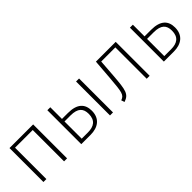

<svg xmlns="http://www.w3.org/2000/svg" viewBox="141 -1406 2256 2256"><g transform="rotate(-45 1269.0 -277.5)"><path d="M461 0H511V-564H118V0H167V-521H461Z M894 -370H796V-564H747V0H903C1022 0 1113 -58 1113 -190C1113 -301 1050 -370 894 -370ZM1224 -564V0H1274V-564ZM899 -42H796V-328H895C1018 -328 1061 -278 1061 -190C1061 -82 998 -42 899 -42Z M1554 -564 1534 -309C1516 -95 1512 -56 1443 -32L1457 9C1556 -25 1565 -76 1583 -305L1599 -521H1834V0H1883V-564Z M2276 -370H2168V-564H2119V0H2286C2405 0 2496 -58 2496 -190C2496 -301 2433 -370 2276 -370ZM2282 -42H2168V-328H2277C2401 -328 2444 -278 2444 -190C2444 -82 2381 -42 2282 -42Z"/></g></svg>

Font: Glow Sans SC Normal Light
Style: Regular
Weight: 300
Designer: Ryoko NISHIZUKA (kana, bopomofo & ideographs); Paul D. Hunt (Latin, Greek & Cyrillic); Sandoll Communications, Soo-young
Version: Version 0.93